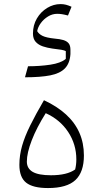

<svg xmlns="http://www.w3.org/2000/svg" viewBox="-20 -929 509 953"><path d="M207 -367.2Q277.8 -335.4 318.4 -273.9Q358.9 -212.4 358.9 -137.7Q358.9 -111.3 353 -87.9Q313 -59.1 232.9 -59.1Q171.4 -59.1 142.3 -75.9Q113.3 -92.8 113.3 -127Q113.3 -169.9 137.5 -232.4Q161.6 -294.9 207 -367.2ZM218.3 4.4Q312 4.4 354.2 -35.2Q396.5 -74.7 396.5 -157.2Q396.5 -219.2 374 -270Q351.6 -320.8 307.4 -361.1Q263.2 -401.4 198.2 -431.6Q157.2 -361.3 130.1 -306.6Q103 -252 89.6 -205.1Q76.2 -158.2 76.2 -110.8Q76.2 -49.3 109.6 -22.5Q143.1 4.4 218.3 4.4ZM317.4 -852.1 335 -895.5Q319.8 -902.3 307.4 -905.5Q294.9 -908.7 280.3 -908.7Q245.6 -908.7 214.1 -889.6Q182.6 -870.6 163.1 -837.4Q143.6 -804.2 143.6 -762.2Q143.6 -736.3 157.2 -721.2Q170.9 -706.1 193.1 -698.7Q215.3 -691.4 239.7 -688Q269.5 -684.6 284.7 -681.9Q299.8 -679.2 306.6 -675.3V-636.7Q281.7 -615.7 229.7 -607.9Q177.7 -600.1 119.1 -600.1L104 -545.4Q180.7 -545.4 229.2 -554.9Q277.8 -564.5 302.2 -589.6Q326.7 -614.7 329.6 -660.6V-682.1Q329.6 -703.1 320.6 -714.1Q311.5 -725.1 294.2 -730.2Q276.9 -735.4 252 -737.3Q210.4 -741.7 191.7 -750.7Q172.9 -759.8 164.6 -774.4Q168 -794.4 182.4 -814.2Q196.8 -834 218.3 -847.2Q239.7 -860.4 263.7 -860.4Q275.9 -860.4 287.4 -858.6Q298.8 -856.9 317.4 -852.1Z"/></svg>

Font: Pinar-VF-FD
Style: Regular
Weight: 300
Designer: Amin Abedi
Version: Version 3.0